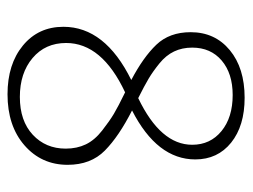

<svg xmlns="http://www.w3.org/2000/svg" viewBox="-98 -550 655 498"><g transform="rotate(90 229.0 -301.5)"><path d="M267 -317Q334 -283 371 -246.5Q408 -210 408 -150Q408 -82 357.5 -38Q307 6 225 6Q147 6 98.5 -34Q50 -74 50 -139Q50 -247 188 -315Q129 -346 96.5 -380Q64 -414 64 -469Q64 -532 110.5 -570.5Q157 -609 234 -609Q307 -609 350.5 -574Q394 -539 394 -481Q394 -382 267 -317ZM104 -473Q104 -447 114 -426Q124 -405 145 -388Q166 -371 184.5 -360Q203 -349 235 -333Q356 -391 356 -473Q356 -520 320.5 -549Q285 -578 227 -578Q171 -578 137.5 -549.5Q104 -521 104 -473ZM366 -145Q366 -174 355 -197Q344 -220 319 -239.5Q294 -259 275.5 -270Q257 -281 220 -299Q92 -239 92 -146Q92 -92 131 -59Q170 -26 232 -26Q294 -26 330 -59.5Q366 -93 366 -145Z"/></g></svg>

Font: EauTestText Light
Style: Regular
Weight: 300
Designer: Christian Thalmann (Catharsis Fonts)
Version: Version 0.001;PS 000.001;hotconv 1.0.88;makeotf.lib2.5.64775